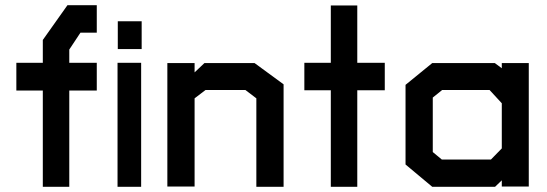

<svg xmlns="http://www.w3.org/2000/svg" viewBox="-20 -720 2108 740"><path d="M247 -371V0H145V-371H43V-478H145V-566L240 -700H353V-594H290L247 -529V-478H353V-371ZM434 -531V-638H526V-531ZM433 0V-478H524V0Z M968 0V-341L926 -373H772L730 -341V-1H625V-477H730V-441L768 -477H961L1073 -395V0Z M1357 -372V0H1255V-372H1153V-478H1255V-699H1357V-478H1463V-372Z M1914 -1V-25L1888 0H1646L1543 -86V-393L1646 -477H1887L1914 -457V-477H2018V-1ZM1914 -322 1867 -373H1684L1648 -344V-134L1683 -105H1872L1914 -148Z"/></svg>

Font: Turret Road ExtraBold
Style: Regular
Weight: 800
Designer: Noponies
Foundry: Noponies
Version: Version 1.001; ttfautohint (v1.8)